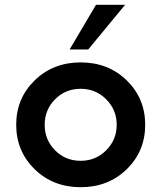

<svg xmlns="http://www.w3.org/2000/svg" viewBox="-20 -770 672 800"><path d="M270 -563.8 380 -750H501.2L347.5 -563.8ZM508.1 -65Q431.2 10 316.2 10Q201.2 10 124.4 -65Q47.5 -140 47.5 -250Q47.5 -360 124.4 -435Q201.2 -510 316.2 -510Q431.2 -510 508.1 -435Q585 -360 585 -250Q585 -140 508.1 -65ZM316.2 -100Q378.8 -100 422.5 -143.8Q466.2 -187.5 466.2 -250Q466.2 -312.5 422.5 -356.2Q378.8 -400 316.2 -400Q252.5 -400 209.4 -356.2Q166.2 -312.5 166.2 -250Q166.2 -187.5 209.4 -143.8Q252.5 -100 316.2 -100Z"/></svg>

Font: Now Medium
Style: Regular
Weight: 500
Designer: Alfredo Marco Pradil
Foundry: Alfredo Marco Pradil
Version: Version 1.002;PS 001.002;hotconv 1.0.88;makeotf.lib2.5.64775